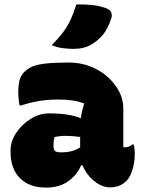

<svg xmlns="http://www.w3.org/2000/svg" viewBox="-20 -842 640 872"><path d="M540 -351V-174Q542 -173 549 -173Q566 -173 581 -186H587Q589 -180 590.5 -169Q592 -158 592 -144Q592 -104 581.5 -71Q571 -38 556 -22Q539 -5 520 2Q501 9 480 9Q443 9 407.5 -20Q372 -49 355 -91H348Q332 -50 291.5 -20Q251 10 189 10Q113 10 70.5 -33Q28 -76 28 -151V-160Q28 -200 53.5 -238.5Q79 -277 119 -302Q159 -327 203 -327Q249 -327 285 -321.5Q321 -316 347 -305Q349 -321 353 -338Q357 -355 362 -372Q336 -382 307 -386Q278 -390 245 -390Q199 -390 159 -383.5Q119 -377 75 -363H69Q63 -393 63 -426Q63 -454 68.5 -476.5Q74 -499 90 -515Q106 -531 127.5 -540Q149 -549 188 -553.5Q227 -558 293 -558Q345 -558 390 -540.5Q435 -523 468.5 -493Q502 -463 521 -426.5Q540 -390 540 -351ZM223 -180Q223 -162 230 -156Q237 -150 259 -150Q283 -150 303 -155Q323 -160 344 -172V-220Q310 -225 277 -225Q264 -225 251.5 -223.5Q239 -222 228 -220Q225 -210 224 -201.5Q223 -193 223 -182ZM327 -822Q362 -823 399.5 -819Q437 -815 466 -803Q482 -796 486 -783.5Q490 -771 485 -758Q471 -714 449 -686Q427 -658 392 -638Q378 -630 358.5 -625Q339 -620 313 -620Q291 -620 264 -623.5Q237 -627 215 -637Q246 -668 266.5 -695.5Q287 -723 301 -753.5Q315 -784 327 -822Z"/></svg>

Font: Recursive Sn Csl St Blk
Style: Regular
Weight: 900
Version: Version 1.079;hotconv 1.0.112;makeotfexe 2.5.65598; ttfautoh